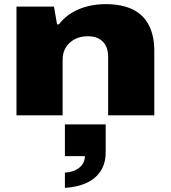

<svg xmlns="http://www.w3.org/2000/svg" viewBox="-20 -560 828 932"><path d="M60 0V-528H242L257 -442H266Q293 -477 329.5 -498.5Q366 -520 407.5 -530Q449 -540 492 -540Q571 -540 623.5 -514.5Q676 -489 702.5 -438Q729 -387 729 -312V0H505V-285Q505 -306 499 -324.5Q493 -343 481 -356Q469 -369 450.5 -376.5Q432 -384 406 -384Q370 -384 342.5 -369.5Q315 -355 299.5 -329.5Q284 -304 284 -271V0ZM295 352V278Q340 275 366 253Q392 231 392 198H295V44H493V179Q493 231 470 268Q447 305 403 326.5Q359 348 295 352Z"/></svg>

Font: Archivo Expanded Black
Style: Regular
Weight: 900
Width: 7
Designer: Hector Gatti
Foundry: Omnibus-Type
Version: Version 2.001